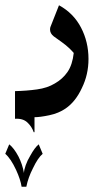

<svg xmlns="http://www.w3.org/2000/svg" viewBox="-97 -247 416 729"><path d="M152 165Q126 183 90.5 190.5Q55 198 34 198V255H31Q24 234 7 218Q-10 202 -40 204V99Q4 98 43.5 92.5Q83 87 111 70Q141 53 159.5 26Q178 -1 183 -46Q164 -68 139 -86Q114 -104 107 -109Q93 -120 93 -135Q93 -142 95 -146L127 -227Q182 -197 210.5 -142.5Q239 -88 239 -23Q239 36 214 87Q190 139 152 165ZM65 337Q47 352 28 392Q10 427 3 462H-15Q-19 435 -36 398Q-56 355 -77 337L-62 301Q-44 315 -27 347Q-12 376 -6 410Q-6 399 0.5 380.5Q7 362 18 344Q35 313 50 301Z"/></svg>

Font: Katibeh
Style: Regular
Weight: 400
Designer: Arabic design by Kourosh Beigpour, Latin design by Eduardo Tunni, engineering by Lasse Fister
Version: Version 1.000